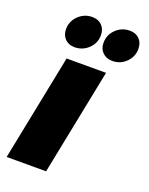

<svg xmlns="http://www.w3.org/2000/svg" viewBox="-145 -849 715 924"><g transform="rotate(20 212.5 -387.0)"><path d="M318 -544 209 0H7L116 -544ZM233 -705Q233 -665 203.5 -636.5Q174 -608 133 -608Q102 -608 83.5 -627Q65 -646 65 -676Q65 -717 94.5 -745.5Q124 -774 165 -774Q196 -774 214.5 -755Q233 -736 233 -705ZM425 -705Q425 -665 396 -636.5Q367 -608 326 -608Q295 -608 276 -627Q257 -646 257 -676Q257 -717 286.5 -745.5Q316 -774 357 -774Q388 -774 406.5 -755Q425 -736 425 -705Z"/></g></svg>

Font: Gontserrat ExtraBold
Style: Italic
Weight: 800
Italic angle: -11.3°
Designer: Julieta Ulanovsky
Foundry: Julieta Ulanovsky
Version: Version 6.001